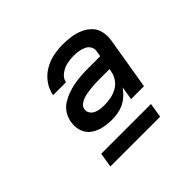

<svg xmlns="http://www.w3.org/2000/svg" viewBox="-128 -897 832 832"><g transform="rotate(-45 288.0 -481.0)"><path d="M266 -359Q266 -359 266 -359Q266 -359 266 -359Q291 -359 315.5 -365.5Q340 -372 360.5 -388Q381 -404 396 -426L386 -364H465L505 -604Q509 -630 504 -654.5Q499 -679 482 -696.5Q465 -714 442 -724Q419 -734 394 -737.5Q369 -741 343 -741Q314 -741 284.5 -735Q255 -729 227.5 -712.5Q200 -696 182 -670Q164 -644 159 -615H238Q242 -636 261 -650Q280 -664 301 -668.5Q322 -673 343 -673Q358 -673 373 -670.5Q388 -668 401.5 -662Q415 -656 422.5 -643Q430 -630 427 -615L423 -590H347Q325 -590 304 -588.5Q283 -587 261.5 -583Q240 -579 219 -571.5Q198 -564 178.5 -551.5Q159 -539 147 -519Q135 -499 132 -478Q127 -451 135.5 -425.5Q144 -400 165 -385Q186 -370 212.5 -364.5Q239 -359 266 -359ZM288 -427Q274 -427 261 -428.5Q248 -430 236 -435.5Q224 -441 217 -452Q210 -463 212 -476Q214 -489 225 -497.5Q236 -506 248 -510Q260 -514 272.5 -516Q285 -518 297.5 -519.5Q310 -521 322 -521.5Q334 -522 347 -522H412L410 -512Q407 -492 395.5 -474Q384 -456 365.5 -445.5Q347 -435 327 -431Q307 -427 288 -427ZM116 -221H421L432 -288H127Z"/></g></svg>

Font: Iosevka Sparkle SmBdObl
Style: Regular
Weight: 600
Italic angle: -9°
Designer: Belleve Invis
Foundry: Belleve Invis
Version: Version 4.5.0; ttfautohint (v1.8.3)